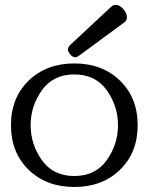

<svg xmlns="http://www.w3.org/2000/svg" viewBox="-20 -745 602 777"><path d="M285.2 -513.2Q291.5 -513.2 297.9 -518.1L483.4 -654.8Q493.7 -662.1 493.7 -675.3Q493.7 -689 481.9 -705.1Q466.3 -725.1 447.8 -725.1Q438 -725.1 430.7 -718.3L265.1 -564Q254.9 -553.7 254.9 -545.4Q254.9 -536.6 263.7 -525.4Q273.4 -513.2 285.2 -513.2ZM280.8 -488.3Q168 -488.3 96.2 -418.9Q24.4 -349.6 24.4 -238.3Q24.4 -127 96.2 -57.6Q168 11.7 280.8 11.7Q393.6 11.7 465.3 -57.6Q537.1 -127 537.1 -238.3Q537.1 -349.6 465.3 -418.9Q393.6 -488.3 280.8 -488.3ZM280.8 -443.8Q366.2 -443.8 411.9 -379.9Q457.5 -315.9 457.5 -238.3Q457.5 -160.6 411.9 -96.7Q366.2 -32.7 280.8 -32.7Q195.3 -32.7 149.7 -96.7Q104 -160.6 104 -238.3Q104 -315.9 149.7 -379.9Q195.3 -443.8 280.8 -443.8Z"/></svg>

Font: Gayathri
Style: Regular
Weight: 400
Designer: Binoy Dominic <binoy.domenic@gmail.com>
Foundry: SMC
Version: Version 1.000